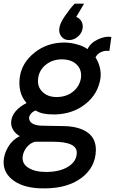

<svg xmlns="http://www.w3.org/2000/svg" viewBox="-60 -790 636 1055"><path d="M358.9 -696.8Q377.9 -689.9 387.5 -672.9Q397 -655.8 394 -634.8Q390.1 -607.9 368.2 -588.9Q346.2 -569.8 318.8 -569.8Q293 -569.8 277.6 -588.9Q262.2 -607.9 266.1 -634.8Q269 -661.6 296.6 -701.9Q324.2 -742.2 350.1 -770H401.9ZM188 245.1Q80.1 247.1 18.6 205.1Q-43 163.1 -40 95.2Q-38.1 56.2 -15.1 17.1Q7.8 -22 48.8 -42Q26.9 -53.2 12.5 -76.2Q-2 -99.1 2 -127Q9.8 -184.1 85.9 -224.1Q37.1 -279.3 48.8 -366.2Q60.1 -445.3 129.6 -500.7Q199.2 -556.2 293 -556.2Q327.1 -556.2 363.5 -546.1Q399.9 -536.1 420.9 -520Q437 -554.2 478 -573.5Q519 -592.8 551.8 -586.9Q543 -521 541 -509.8Q519 -513.7 497.6 -504.9Q476.1 -496.1 464.8 -475.1Q499 -418.9 492.2 -360.8Q479 -272.9 408.9 -218Q338.9 -163.1 241.2 -161.1Q168 -160.2 136.2 -183.1Q118.2 -176.3 108.2 -163.1Q98.1 -149.9 100.1 -137.2Q106 -99.1 179.2 -99.1L287.1 -97.2Q372.1 -96.2 419.9 -63Q467.8 -29.8 466.8 36.1Q464.8 128.9 388.9 186.5Q313 244.1 188 245.1ZM384.8 -361.8Q390.6 -406.7 361.3 -435.3Q332 -463.9 279.8 -463.9Q229 -463.9 192.4 -434.8Q155.8 -405.8 149.9 -360.8Q143.1 -315.9 172.1 -286.4Q201.2 -256.8 251 -256.8Q304.2 -256.8 341.1 -286.4Q377.9 -315.9 384.8 -361.8ZM361.8 50.8Q364.7 -11.2 230 -11.2H132.8Q106 -4.4 87.4 18.3Q68.8 41 64.9 67.9Q59.1 108.9 95.5 131.8Q131.8 154.8 191.9 154.8Q269 154.8 314.9 125.7Q360.8 96.7 361.8 50.8Z"/></svg>

Font: Oakes Grotesk
Style: Medium Italic
Weight: 500
Designer: Samuel Oakes
Foundry: Samuel Oakes
Version: Version 1.0 | wf-rip DC20170320